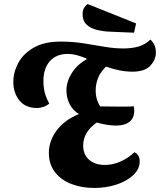

<svg xmlns="http://www.w3.org/2000/svg" viewBox="-20 -910 792 951"><path d="M164 -375Q106 -375 76 -412.5Q46 -450 46 -504Q46 -552 70.5 -598Q95 -644 147 -674Q199 -704 281 -704Q340 -704 393.5 -695.5Q447 -687 496.5 -678.5Q546 -670 592 -670Q630 -670 663 -678.5Q696 -687 725 -714Q753 -688 752 -649Q752 -614 724.5 -584.5Q697 -555 636 -555Q605 -555 572 -561.5Q539 -568 505 -580Q477 -553 465.5 -523Q454 -493 454 -464Q453 -419 476 -383Q496 -383 523.5 -382.5Q551 -382 570 -382Q586 -382 606.5 -382Q627 -382 642 -384Q645 -373 645 -362Q645 -325 621 -306.5Q597 -288 555 -288Q514 -288 459 -303Q392 -256 392 -189Q392 -145 421 -119Q450 -93 500 -93Q539 -93 577 -110Q615 -127 646 -156Q672 -143 672 -111Q672 -72 639.5 -42Q607 -12 556 4.5Q505 21 447 21Q385 21 334 1.5Q283 -18 252.5 -57Q222 -96 222 -153Q222 -211 260 -263Q298 -315 371 -345Q340 -364 324.5 -395Q309 -426 309 -465Q310 -508 336.5 -549.5Q363 -591 409 -616L407 -621Q379 -632 358 -637.5Q337 -643 316 -643Q259 -643 227 -607Q195 -571 195 -508Q195 -479 201.5 -452.5Q208 -426 224 -397Q211 -386 195 -380.5Q179 -375 164 -375ZM644 -748 527 -753Q493 -754 461.5 -761.5Q430 -769 409.5 -787.5Q389 -806 389 -840Q389 -872 414 -890L654 -794Z"/></svg>

Font: Sansita Swashed SemiBold
Style: Regular
Weight: 600
Designer: Pablo Cosgaya
Foundry: Omnibus-Type
Version: Version 1.003; ttfautohint (v1.8.3)